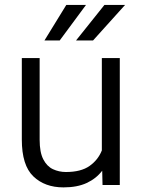

<svg xmlns="http://www.w3.org/2000/svg" viewBox="-20 -770 590 799"><path d="M406.7 0 405.3 -59.6Q380.4 -26.9 340.8 -8.5Q301.3 9.8 244.1 9.8Q166.5 9.8 118.7 -36.1Q70.8 -82 70.8 -189V-528.3H145V-188Q145 -136.2 160.2 -106.9Q175.3 -77.6 200.4 -65.9Q225.6 -54.2 254.4 -54.2Q316.9 -54.2 352.5 -79.3Q388.2 -104.5 403.8 -144V-528.3H478.5V0ZM296.4 -601.6 414.6 -749.5H500.5L367.2 -601.6ZM165 -601.6 255.9 -749.5H337.9L228.5 -601.6Z"/></svg>

Font: Vazirmatn UI Light
Style: Regular
Weight: 300
Designer: Saber Rastikerdar
Foundry: Saber Rastikerdar
Version: Version 33.003